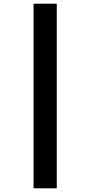

<svg xmlns="http://www.w3.org/2000/svg" viewBox="-20 -787 487 1035"><path d="M161 -767V228H286V-767Z"/></svg>

Font: Noto Sans Myanmar UI Condensed ExtraBold
Style: Regular
Weight: 800
Width: 3
Designer: Monotype Design Team
Foundry: Monotype Imaging Inc.
Version: Version 2.103